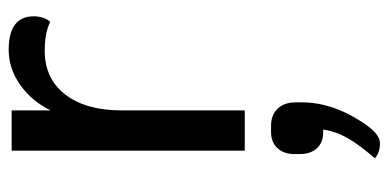

<svg xmlns="http://www.w3.org/2000/svg" viewBox="-252 -346 916 453"><g transform="rotate(-90 206.5 -119.0)"><path d="M395 -498Q395 -474 382 -459Q356 -472 314 -472Q248 -472 210.5 -423.5Q173 -375 173 -290V0H78V-550H173V-458Q195 -503 233.5 -530Q272 -557 316 -557Q395 -557 395 -498ZM192 120V134Q192 206 146 276Q131 299 119 309Q107 319 95 319Q74 319 60 307Q92 270 107.5 243Q123 216 128 185H121Q97 185 83.5 170Q70 155 70 130V117Q70 92 84 77Q98 62 122 62H137Q162 62 177 77.5Q192 93 192 120Z"/></g></svg>

Font: Krub Medium
Style: Regular
Weight: 500
Designer: Ekaluck Peanpanawate
Foundry: Cadson Demak Co.,Ltd.
Version: Version 1.000; ttfautohint (v1.6)